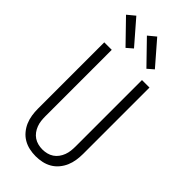

<svg xmlns="http://www.w3.org/2000/svg" viewBox="-302 -1035 1105 1105"><g transform="rotate(45 250.0 -483.0)"><path d="M250 8Q224 8 198.5 2.5Q173 -3 150.5 -16Q128 -29 111 -49.5Q94 -70 84 -93.5Q74 -117 70 -143Q66 -169 66 -195V-735H127V-195Q127 -177 129 -159Q131 -141 137.5 -123.5Q144 -106 155 -91Q166 -76 181 -66Q196 -56 214 -51.5Q232 -47 250 -47Q268 -47 286 -51.5Q304 -56 319 -66Q334 -76 345 -91Q356 -106 362.5 -123.5Q369 -141 371 -159Q373 -177 373 -195V-735H434V-195Q434 -169 430 -143Q426 -117 416 -93.5Q406 -70 389 -49.5Q372 -29 349.5 -16Q327 -3 301.5 2.5Q276 8 250 8ZM345 -799 212 -936 258 -974 382 -831ZM175 -799 42 -936 88 -974 212 -831Z"/></g></svg>

Font: Iosevka Fixed Light
Style: Regular
Weight: 300
Monospace: yes
Designer: Belleve Invis
Foundry: Belleve Invis
Version: Version 32.3.0